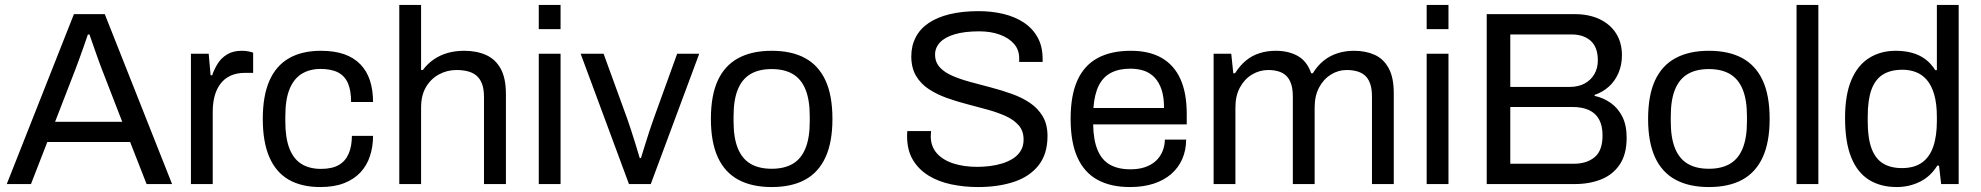

<svg xmlns="http://www.w3.org/2000/svg" viewBox="-20 -743 7995 775"><path d="M7.3 0 278.4 -686H402.9L674.6 0H571.7L505.2 -169.9H171L105 0ZM202.4 -251.4H473.4L390.1 -466.4Q386.6 -475.4 380.8 -491.2Q375.1 -506.9 368.2 -526.5Q361.3 -546.2 354.1 -566.6Q347 -586.9 341.1 -603.8H334.7Q328.2 -584.2 319 -558.2Q309.8 -532.2 300.9 -507.6Q292 -483 285.6 -466.4Z M750.7 0V-526H822.4L830.1 -439.3H836.6Q844.8 -463.9 858.8 -486.3Q872.8 -508.7 896.8 -523.4Q920.7 -538 956 -538Q971.1 -538 983.4 -535.5Q995.8 -532.9 1001.8 -530.4V-448.9H969Q935.2 -448.9 910.5 -437.4Q885.8 -425.9 869.8 -404.7Q853.8 -383.5 846.2 -354.9Q838.7 -326.3 838.7 -292.6V0Z M1273.3 12Q1197.3 12 1145.5 -17.7Q1093.8 -47.5 1067.2 -108.7Q1040.7 -169.9 1040.7 -263Q1040.7 -355.7 1067.3 -416.7Q1093.9 -477.6 1146.3 -507.8Q1198.7 -538 1275.6 -538Q1330 -538 1369.4 -524.1Q1408.8 -510.2 1434.8 -483.2Q1460.9 -456.2 1473.3 -417.9Q1485.8 -379.6 1485.8 -331.3H1397.2Q1397.2 -377.5 1384.6 -406.8Q1372 -436.1 1344.9 -450.4Q1317.8 -464.7 1273.6 -464.7Q1230.3 -464.7 1198.3 -445.3Q1166.4 -425.8 1149 -383.9Q1131.7 -342.1 1131.7 -273.1V-252.3Q1131.7 -186.7 1148.1 -144.1Q1164.5 -101.5 1196.6 -81.4Q1228.6 -61.3 1275.4 -61.3Q1320.4 -61.3 1347.5 -77Q1374.6 -92.7 1387.5 -123Q1400.4 -153.3 1400.4 -194.7H1485.8Q1485.8 -150.8 1473.3 -112.9Q1460.9 -75.1 1434.9 -47.1Q1408.8 -19.2 1368.7 -3.6Q1328.6 12 1273.3 12Z M1591.7 0V-723H1679.7V-460.5H1686.7Q1706.9 -487 1732 -503.9Q1757 -520.8 1787.4 -529.4Q1817.9 -538 1853.9 -538Q1903.9 -538 1941.7 -521.1Q1979.5 -504.3 2000.8 -466.1Q2022.1 -428 2022.1 -363.3V0H1933.6V-351.4Q1933.6 -384 1925.5 -405Q1917.4 -426 1902.6 -438.2Q1887.8 -450.4 1867.2 -455.4Q1846.7 -460.4 1822.4 -460.4Q1784.8 -460.4 1752.1 -442.8Q1719.4 -425.2 1699.5 -391.7Q1679.7 -358.2 1679.7 -309.2V0Z M2154.7 -625.4V-723H2242.7V-625.4ZM2154.7 0V-526H2242.7V0Z M2518.8 0 2323.8 -526H2416.4L2512 -263.3Q2518.9 -244.4 2527.9 -215.9Q2536.8 -187.4 2546.3 -157.9Q2555.8 -128.3 2562.2 -105.1H2567.2Q2574.1 -127.2 2583.1 -156.5Q2592 -185.8 2601.6 -214.6Q2611.3 -243.4 2618.3 -263.3L2713.3 -526H2802.4L2606.8 0Z M3094.8 12Q3015.2 12 2960.4 -17.5Q2905.6 -47 2877.5 -108Q2849.5 -169 2849.5 -263Q2849.5 -358 2877.5 -418.5Q2905.6 -479 2960.4 -508.5Q3015.2 -538 3094.8 -538Q3175.3 -538 3229.6 -508.5Q3283.9 -479 3312 -418.5Q3340.1 -358 3340.1 -263Q3340.1 -169 3312 -108Q3283.9 -47 3229.6 -17.5Q3175.3 12 3094.8 12ZM3094.8 -61.8Q3146 -61.8 3180.1 -81.9Q3214.2 -102 3231.3 -144.4Q3248.5 -186.7 3248.5 -252.3V-273.7Q3248.5 -339.8 3231.3 -381.9Q3214.2 -424 3180.1 -444.1Q3146 -464.2 3094.8 -464.2Q3043.5 -464.2 3009.4 -444.1Q2975.4 -424 2958.2 -381.9Q2941 -339.8 2941 -273.7V-252.3Q2941 -186.7 2958.2 -144.4Q2975.4 -102 3009.4 -81.9Q3043.5 -61.8 3094.8 -61.8Z M3927.4 12Q3871.4 12 3819.6 1.1Q3767.8 -9.8 3727.8 -34.4Q3687.8 -59.1 3664.6 -98.1Q3641.4 -137.2 3641.4 -193.9Q3641.4 -199.5 3641.6 -204.3Q3641.9 -209.2 3642.4 -214H3738.4Q3738 -210.6 3737.5 -204.2Q3737 -197.8 3737 -192.9Q3737 -152.5 3761 -124.9Q3785.1 -97.3 3827.7 -83.4Q3870.4 -69.5 3924.5 -69.5Q3948.3 -69.5 3974.5 -72.6Q4000.6 -75.7 4025.1 -83.2Q4049.6 -90.7 4069.2 -103.2Q4088.8 -115.8 4100.2 -134.6Q4111.7 -153.3 4111.7 -179.8Q4111.7 -213.8 4092.6 -236.3Q4073.4 -258.7 4041.3 -273.6Q4009.2 -288.4 3968.6 -299.8Q3928.1 -311.2 3885 -322.2Q3842 -333.2 3801.4 -347.8Q3760.9 -362.4 3728.8 -383.5Q3696.6 -404.6 3677.5 -436.9Q3658.4 -469.3 3658.4 -515.4Q3658.4 -557.8 3675.9 -592Q3693.4 -626.2 3727.9 -649.7Q3762.4 -673.2 3813.1 -685.6Q3863.8 -698 3930.1 -698Q3983.8 -698 4030.4 -686.7Q4077.1 -675.5 4112.7 -651.9Q4148.3 -628.3 4168.4 -591.9Q4188.5 -555.6 4188.5 -505V-493H4093.9V-508Q4093.9 -542.1 4073 -566Q4052.1 -589.9 4015.7 -603.2Q3979.4 -616.5 3932.8 -616.5Q3872.6 -616.5 3833.1 -604.5Q3793.5 -592.6 3774 -571.5Q3754.4 -550.4 3754.4 -522.7Q3754.4 -491.8 3773.6 -471.1Q3792.7 -450.4 3825.1 -436.6Q3857.4 -422.7 3898 -411.8Q3938.5 -400.9 3981.3 -389.6Q4024.1 -378.4 4064.7 -363.8Q4105.3 -349.3 4137.6 -327.5Q4169.9 -305.6 4189.1 -273.1Q4208.2 -240.6 4208.2 -194.1Q4208.2 -121.2 4172.1 -75.6Q4136 -30 4072.8 -9Q4009.6 12 3927.4 12Z M4541.1 12Q4463 12 4409.6 -17.5Q4356.1 -47 4328.8 -108Q4301.5 -169 4301.5 -263Q4301.5 -358 4328.8 -418.5Q4356.1 -479 4410.2 -508.5Q4464.4 -538 4544.7 -538Q4618.9 -538 4669 -509.3Q4719.1 -480.5 4744.7 -424.1Q4770.2 -367.6 4770.2 -283.2V-240.8H4392.5Q4393.5 -177.6 4410.4 -137.2Q4427.4 -96.8 4460.4 -78.2Q4493.4 -59.6 4543 -59.6Q4576.5 -59.6 4602.1 -68.4Q4627.6 -77.2 4645.1 -93.1Q4662.6 -109.1 4672 -131.3Q4681.5 -153.5 4681.9 -179.4H4767.9Q4767.5 -136.8 4752.3 -101.6Q4737.1 -66.4 4708.1 -41.1Q4679.1 -15.7 4637.1 -1.8Q4595.1 12 4541.1 12ZM4393.5 -307.1H4678.6Q4678.6 -351.1 4668.6 -381.2Q4658.5 -411.3 4640.4 -430.2Q4622.4 -449.1 4597.6 -457.5Q4572.9 -465.8 4542.4 -465.8Q4496.1 -465.8 4464.1 -448.9Q4432.1 -432 4414.8 -397Q4397.6 -361.9 4393.5 -307.1Z M4878.7 0V-526H4949.9L4958.1 -447.3H4965.1Q4985.3 -479.1 5010 -499.2Q5034.8 -519.3 5064.9 -528.6Q5095 -538 5129.9 -538Q5180.5 -538 5217.9 -517.4Q5255.3 -496.8 5272.5 -447.3H5279.1Q5298.4 -478.6 5323.4 -498.5Q5348.5 -518.4 5379.4 -528.2Q5410.3 -538 5445.3 -538Q5492.8 -538 5528.8 -521.7Q5564.8 -505.4 5585.3 -467.8Q5605.9 -430.1 5605.9 -366.5V0H5517.9V-353Q5517.9 -385.1 5510.3 -406.1Q5502.6 -427.1 5488.9 -438.8Q5475.2 -450.4 5456.7 -455.4Q5438.2 -460.4 5416.6 -460.4Q5381.6 -460.4 5352.2 -442.1Q5322.7 -423.8 5304.6 -390.1Q5286.5 -356.3 5286.5 -309.2V0H5198.5V-353Q5198.5 -385.1 5190.9 -406.1Q5183.3 -427.1 5170.1 -438.8Q5156.8 -450.4 5138.6 -455.4Q5120.3 -460.4 5099.5 -460.4Q5064.1 -460.4 5033.7 -442.1Q5003.3 -423.8 4985 -390.1Q4966.7 -356.3 4966.7 -309.2V0Z M5738.7 -625.4V-723H5826.7V-625.4ZM5738.7 0V-526H5826.7V0Z M5981.1 0V-686H6335.4Q6393.6 -686 6436.6 -665.7Q6479.6 -645.4 6503.3 -608.1Q6526.9 -570.8 6526.9 -519.8Q6526.9 -480.8 6512.8 -448.1Q6498.7 -415.4 6473.9 -393.2Q6449.1 -371 6416.6 -360V-356Q6452.8 -348 6482.1 -327.1Q6511.4 -306.2 6528.7 -271.7Q6545.9 -237.2 6545.9 -187.2Q6545.9 -120.4 6518.1 -79.1Q6490.3 -37.8 6443 -18.9Q6395.7 0 6335.4 0ZM6076.2 -82.1H6333.5Q6384.6 -82.1 6416.6 -108.5Q6448.6 -134.9 6448.6 -196.6Q6448.6 -234.8 6434.9 -260.4Q6421.1 -285.9 6394 -298.6Q6366.9 -311.2 6326.4 -311.2H6076.2ZM6076.2 -392.2H6316.5Q6350.6 -392.2 6376 -405.7Q6401.3 -419.3 6415.5 -443.6Q6429.6 -467.8 6429.6 -499.1Q6429.6 -552.8 6400.6 -578.4Q6371.6 -603.9 6324.4 -603.9H6076.2Z M6877.8 12Q6798.2 12 6743.4 -17.5Q6688.6 -47 6660.5 -108Q6632.5 -169 6632.5 -263Q6632.5 -358 6660.5 -418.5Q6688.6 -479 6743.4 -508.5Q6798.2 -538 6877.8 -538Q6958.3 -538 7012.6 -508.5Q7066.9 -479 7095 -418.5Q7123.1 -358 7123.1 -263Q7123.1 -169 7095 -108Q7066.9 -47 7012.6 -17.5Q6958.3 12 6877.8 12ZM6877.8 -61.8Q6929 -61.8 6963.1 -81.9Q6997.2 -102 7014.3 -144.4Q7031.5 -186.7 7031.5 -252.3V-273.7Q7031.5 -339.8 7014.3 -381.9Q6997.2 -424 6963.1 -444.1Q6929 -464.2 6877.8 -464.2Q6826.5 -464.2 6792.4 -444.1Q6758.4 -424 6741.2 -381.9Q6724 -339.8 6724 -273.7V-252.3Q6724 -186.7 6741.2 -144.4Q6758.4 -102 6792.4 -81.9Q6826.5 -61.8 6877.8 -61.8Z M7231.7 0V-723H7319.7V0Z M7636 12Q7571.1 12 7524.3 -17Q7477.5 -46 7452.5 -107.5Q7427.5 -168.9 7427.5 -266.8Q7427.5 -360.4 7453 -420.2Q7478.5 -480 7524.8 -509Q7571 -538 7632.2 -538Q7667.3 -538 7697.1 -530Q7726.8 -522 7750.5 -504.8Q7774.2 -487.6 7791.6 -459.9H7798.1V-723H7886.1V0H7815.4L7806.8 -74.6H7799.8Q7772.9 -30.8 7729.7 -9.4Q7686.5 12 7636 12ZM7656.5 -64.5Q7706.8 -64.5 7737.9 -86.7Q7768.9 -108.9 7783.5 -151.1Q7798.1 -193.4 7798.1 -254.5V-270.8Q7798.1 -325.4 7787.1 -362.4Q7776.2 -399.3 7757.1 -421Q7738.1 -442.7 7713 -452.1Q7688 -461.5 7659.8 -461.5Q7611.1 -461.5 7580 -441.9Q7548.9 -422.4 7533.9 -380.8Q7519 -339.2 7519 -273.1V-251.8Q7519 -183.9 7534.9 -142.6Q7550.7 -101.4 7581.4 -82.9Q7612 -64.5 7656.5 -64.5Z"/></svg>

Font: Archivo SemiBold
Style: Regular
Weight: 600
Designer: Hector Gatti
Foundry: Omnibus-Type
Version: Version 2.001